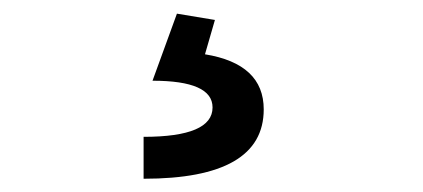

<svg xmlns="http://www.w3.org/2000/svg" viewBox="-20 -30 626 284"><path d="M192.4 234.4V172.4Q294.4 172.4 294.4 128.9Q294.4 89.4 205.6 89.4L241.7 -9.8L297.9 -0.5L283.2 50.3Q370.1 64.5 370.1 131.8Q370.1 234.4 192.4 234.4Z"/></svg>

Font: Cascadia Code PL SemiLight
Style: Regular
Weight: 350
Monospace: yes
Designer: Aaron Bell
Foundry: Saja Typeworks
Version: Version 2404.023; ttfautohint (v1.8.4)